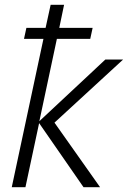

<svg xmlns="http://www.w3.org/2000/svg" viewBox="-20 -780 533 800"><path d="M29 0 161 -618H80L90 -664H170L191 -760H247L227 -664H366L356 -618H217L144 -275L419 -532H493L207 -269L397 0H328L143 -267L86 0Z"/></svg>

Font: Noto Sans Light
Style: Italic
Weight: 300
Italic angle: -12°
Designer: Monotype Design Team
Foundry: Monotype Imaging Inc.
Version: Version 2.013; ttfautohint (v1.8.4.7-5d5b)